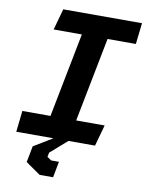

<svg xmlns="http://www.w3.org/2000/svg" viewBox="-101 -800 828 1089"><g transform="rotate(10 313.5 -256.0)"><path d="M31.5 0H245.5L137.5 65.5L119.5 159L204.5 218H282L299.5 126H254.5L230.5 109.5L235.5 84.5L332 0H485L519 -122H355L450 -608H613L627 -730H173.5L139.5 -608H302L207 -122H45Z"/></g></svg>

Font: Monaspace Krypton
Style: Bold Italic
Weight: 700
Italic angle: -11°
Designer: Riley Cran & the Lettermatic Team
Foundry: Lettermatic
Version: Version 1.101 (Monaspace Krypton)